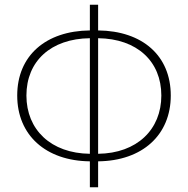

<svg xmlns="http://www.w3.org/2000/svg" viewBox="-20 -770 797 814"><path d="M396 -608C561 -606 664 -510 664 -365C664 -221 561 -120 396 -118ZM361 -118C196 -120 92 -220 92 -365C92 -511 196 -606 361 -608ZM396 -750H361V-641C174 -639 53 -534 53 -365C53 -197 174 -88 361 -86V24H396V-86C584 -88 704 -198 704 -365C704 -534 584 -639 396 -641Z"/></svg>

Font: Genne Gothic ExtraLight
Style: Regular
Weight: 250
Designer: Ryoko NISHIZUKA (kana & ideographs); Paul D. Hunt (Latin, Greek & Cyrillic); Wenlong ZHANG (bopomofo); Sandoll Communica
Foundry: Adobe Systems Incorporated
Version: Version 1.004;PS 1.004;hotconv 16.6.51;makeotf.lib2.5.65220